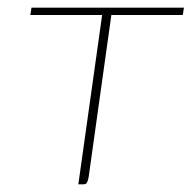

<svg xmlns="http://www.w3.org/2000/svg" viewBox="-20 -480 499 500"><path d="M62 -460H459L456 -441H270L211 -20Q210 -14 208.5 -9.5Q207 -5 205 -2.5Q203 0 197 0H184L246 -441H59Z"/></svg>

Font: Genos Thin
Style: Italic
Weight: 100
Italic angle: -8°
Designer: Robert E. Leuschke
Foundry: Robert E. Leuschke
Version: Version 1.010